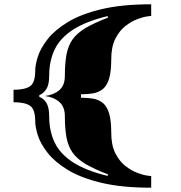

<svg xmlns="http://www.w3.org/2000/svg" viewBox="-20 -757 845 894"><path d="M684 117Q547 117 451.5 94Q356 71 295.5 34Q235 -3 202 -45Q169 -87 156.5 -126Q144 -165 144 -192Q144 -248 120 -264.5Q96 -281 43 -281V-339Q96 -339 120 -355.5Q144 -372 144 -428Q144 -455 156.5 -494Q169 -533 202 -575Q235 -617 295.5 -654Q356 -691 451.5 -714Q547 -737 684 -737V-683Q684 -683 665 -680.5Q646 -678 618.5 -667.5Q591 -657 563.5 -635.5Q536 -614 517 -576.5Q498 -539 498 -481Q498 -424 488 -391Q478 -358 459 -342.5Q440 -327 414.5 -322.5Q389 -318 357 -318V-302Q389 -302 414.5 -297.5Q440 -293 459 -277.5Q478 -262 488 -229Q498 -196 498 -139Q498 -81 517 -43.5Q536 -6 563.5 15.5Q591 37 618.5 47.5Q646 58 665 60.5Q684 63 684 63ZM481 62 483 55Q420 31 380 7.5Q340 -16 319 -45Q298 -74 290 -115Q282 -156 282 -216Q282 -260 256 -282.5Q230 -305 189 -310Q230 -315 256 -337Q282 -359 282 -404Q282 -464 290 -505Q298 -546 319 -575Q340 -604 380 -627.5Q420 -651 483 -675L481 -682Q381 -658 321 -619.5Q261 -581 235 -527.5Q209 -474 209 -404Q209 -363 196 -342.5Q183 -322 163 -314V-306Q183 -299 196 -278Q209 -257 209 -216Q209 -146 235 -92.5Q261 -39 321 -0.5Q381 38 481 62Z"/></svg>

Font: Diplomata SC
Style: Regular
Weight: 400
Designer: Eduardo Rodriguez Tunni
Foundry: Eduardo Rodriguez Tunni
Version: Version 1.002; ttfautohint (v1.8.4.7-5d5b);gftools[0.9.23]